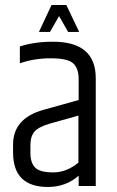

<svg xmlns="http://www.w3.org/2000/svg" viewBox="-20 -740 465 764"><path d="M191 -574Q361 -574 361 -429V0H293V-41Q242 4 171 4Q32 4 32 -133V-165Q32 -269 153 -303L293 -342V-429Q292 -470 270 -489Q248 -508 181.5 -508Q115 -508 59 -488V-555Q116 -574 191 -574ZM101 -162V-132Q101 -92 120 -73Q139 -54 192 -54Q245 -54 292 -93V-280L178 -248Q133 -235 117 -216Q101 -197 101 -162ZM215 -676 179 -613H135L185 -720H244L295 -613H251Z"/></svg>

Font: Khand
Style: Regular
Weight: 400
Designer: Devanagari: Sanchit Sawaria, Jyotish Sonowal; Latin: Satya Rajpurohit
Foundry: Indian Type Foundry
Version: Version 1.101;PS 1.0;hotconv 1.0.78;makeotf.lib2.5.61930; tt